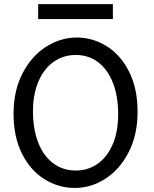

<svg xmlns="http://www.w3.org/2000/svg" viewBox="-20 -909 753 941"><path d="M351.6 -639.6Q290 -639.6 242.4 -605.7Q194.8 -571.8 168.2 -509.3Q141.6 -446.8 141.6 -363.8Q141.6 -275.4 167.5 -209.7Q193.4 -144 241 -108.6Q288.6 -73.2 351.6 -73.2Q411.6 -73.2 458.7 -106.4Q505.9 -139.6 532.5 -201.9Q559.1 -264.2 559.1 -349.1Q559.1 -438 533.2 -503.7Q507.3 -569.3 460.4 -604.5Q413.6 -639.6 351.6 -639.6ZM346.7 12.2Q266.6 12.2 197.8 -30.8Q128.9 -73.7 87.6 -156.2Q46.4 -238.8 46.4 -351.6Q46.4 -463.9 90.1 -548.8Q133.8 -633.8 205.1 -679.4Q276.4 -725.1 356.4 -725.1Q435.5 -725.1 503.9 -681.9Q572.3 -638.7 613.3 -556.4Q654.3 -474.1 654.3 -361.3Q654.3 -248.5 610.8 -163.6Q567.4 -78.6 496.8 -33.2Q426.3 12.2 346.7 12.2ZM167 -888.7H533.2V-815.4H167Z"/></svg>

Font: Lesson One
Style: Regular
Weight: 400
Designer: But Ko, Victor Gaultney, Annie Olsen, Julie Remington, Don Collingsworth, Eric Hays, Becca Hirsbrunner
Version: Version 1.100